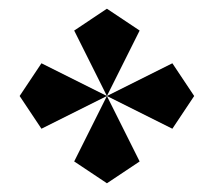

<svg xmlns="http://www.w3.org/2000/svg" viewBox="-20 -520 465 440"><path d="M225 -500 300 -450 225 -300 150 -450ZM225 -300 375 -375 425 -300 375 -225ZM225 -300 300 -150 225 -100 150 -150ZM225 -300 75 -225 25 -300 75 -375Z"/></svg>

Font: SOV_Meka
Style: Book
Weight: 400
Version: Version 1.00